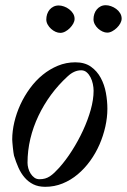

<svg xmlns="http://www.w3.org/2000/svg" viewBox="-20 -701 482 729"><path d="M84.5 -83Q84.5 -73.2 87.4 -62.3Q90.3 -51.3 96.2 -42Q102.1 -32.7 110.4 -26.6Q118.7 -20.5 129.9 -20.5Q141.6 -20.5 151.1 -23.2Q160.6 -25.9 169.2 -31.5Q177.7 -37.1 186.3 -45.2Q194.8 -53.2 204.6 -64Q230 -92.3 253.4 -129.2Q276.9 -166 295.2 -205.6Q313.5 -245.1 324.5 -284.2Q335.4 -323.2 335.4 -356.4Q335.4 -368.7 332.5 -382.3Q329.6 -396 323.7 -407.5Q317.9 -418.9 309.1 -426.5Q300.3 -434.1 288.1 -434.1Q261.2 -434.1 236.3 -410.6Q201.7 -378.9 173.8 -341.1Q146 -303.2 126 -261.2Q106 -219.2 95.2 -174.1Q84.5 -128.9 84.5 -83ZM266.1 -464.4Q301.8 -464.4 325.2 -447.8Q348.6 -431.2 362.5 -405.3Q376.5 -379.4 382.1 -348.4Q387.7 -317.4 387.7 -288.1Q387.7 -254.9 379.9 -220Q372.1 -185.1 357.7 -152.1Q343.3 -119.1 322.3 -90.1Q301.3 -61 275.1 -39.1Q249 -17.1 217.8 -4.4Q186.5 8.3 151.9 8.3Q125.5 8.3 106.4 -1.2Q87.4 -10.7 73.5 -26.9Q59.6 -43 50 -64.5Q40.5 -85.9 33.2 -109.9Q32.2 -113.8 31 -122.6Q29.8 -131.3 28.8 -141.1Q27.8 -150.9 27.1 -159.4Q26.4 -168 26.4 -171.4Q26.4 -203.1 34.4 -237.3Q42.5 -271.5 57.4 -304Q72.3 -336.4 93.8 -365.7Q115.2 -395 141.8 -416.7Q168.5 -438.5 199.7 -451.4Q231 -464.4 266.1 -464.4ZM155.8 -627Q155.8 -637.2 158.9 -647Q162.1 -656.7 168.2 -664.1Q174.3 -671.4 183.1 -675.8Q191.9 -680.2 203.1 -680.2Q212.4 -680.2 222.9 -676.5Q233.4 -672.9 242.4 -666Q251.5 -659.2 257.3 -649.9Q263.2 -640.6 263.2 -629.4Q263.2 -620.6 258.1 -611.3Q252.9 -602.1 245.1 -594.2Q237.3 -586.4 227.8 -581.3Q218.3 -576.2 209 -576.2Q200.2 -576.2 190.9 -580.3Q181.6 -584.5 173.8 -591.6Q166 -598.6 160.9 -607.9Q155.8 -617.2 155.8 -627ZM335 -627.9Q335 -638.2 338.1 -647.9Q341.3 -657.7 347.4 -665Q353.5 -672.4 362.1 -676.8Q370.6 -681.2 381.8 -681.2Q391.1 -681.2 401.6 -677.5Q412.1 -673.8 421.1 -667.2Q430.2 -660.6 436 -651.1Q441.9 -641.6 441.9 -630.4Q441.9 -621.6 436.8 -612.3Q431.6 -603 423.6 -595.2Q415.5 -587.4 406 -582.3Q396.5 -577.1 387.2 -577.1Q378.4 -577.1 369.4 -581.3Q360.4 -585.4 352.5 -592.5Q344.7 -599.6 339.8 -608.9Q335 -618.2 335 -627.9Z"/></svg>

Font: IM FELL French Canon
Style: Italic
Weight: 400
Italic angle: -17°
Designer: Igino Marini
Foundry: Igino Marini
Version: 3.00